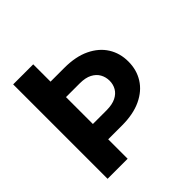

<svg xmlns="http://www.w3.org/2000/svg" viewBox="-187 -887 1046 1046"><g transform="rotate(-45 335.5 -364.0)"><path d="M61.5 -727.5H216V0H61.5ZM133.4 -594.1H322.1Q409.8 -594.1 470.4 -564.9Q531.1 -535.7 562.4 -485.6Q593.8 -435.4 593.6 -371.7Q593.8 -307.6 562.4 -257.5Q531.1 -207.3 470.4 -178.6Q409.8 -149.8 322.1 -149.8H133.4V-267.8H322.1Q365.9 -268.1 393.4 -281.9Q420.9 -295.7 434.1 -318.8Q447.3 -341.9 447.3 -369.7Q447.3 -398.3 434.1 -422.2Q420.9 -446 393.4 -460.5Q365.9 -475 322.1 -475H133.4Z"/></g></svg>

Font: Inter
Style: Regular
Weight: 400
Designer: Rasmus Andersson
Foundry: rsms
Version: Version 4.000;git-8c9346024